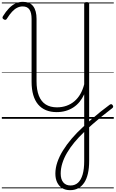

<svg xmlns="http://www.w3.org/2000/svg" viewBox="-20 -1294 1259 2091"><path d="M744 777Q693 777 657.5 755Q622 733 602.5 692.5Q583 652 583 597Q583 536 604.5 472.5Q626 409 666 344.5Q706 280 761 215.5Q816 151 883 90Q931 45 979 3Q1027 -39 1076 -78Q1125 -117 1174 -153Q1185 -161 1193 -159.5Q1201 -158 1208 -147Q1214 -137 1212 -129Q1210 -121 1200 -114Q1145 -72 1092.5 -29.5Q1040 13 990.5 56.5Q941 100 895 145Q838 199 791.5 255Q745 311 711 368.5Q677 426 659 483.5Q641 541 641 596Q641 658 669 692Q697 726 748 726Q797 726 830 695.5Q863 665 880 606Q897 547 897 461V-267Q876 -221 846.5 -185Q817 -149 778.5 -124Q740 -99 694.5 -86Q649 -73 597 -73Q532 -73 481 -94Q430 -115 395 -156.5Q360 -198 342 -260Q324 -322 324 -404V-1088Q324 -1155 301 -1189.5Q278 -1224 227 -1224Q196 -1224 167.5 -1210Q139 -1196 111.5 -1166.5Q84 -1137 54 -1089Q49 -1080 40.5 -1078Q32 -1076 21 -1083Q9 -1090 7.5 -1098.5Q6 -1107 12 -1117Q44 -1169 78 -1204Q112 -1239 149.5 -1256.5Q187 -1274 229 -1274Q305 -1274 341.5 -1226Q378 -1178 378 -1088V-409Q378 -315 403.5 -251Q429 -187 478.5 -156Q528 -125 600 -125Q656 -125 704 -142Q752 -159 790 -191Q828 -223 855 -270Q882 -317 897 -376V-1252Q897 -1262 903.5 -1266.5Q910 -1271 924 -1271Q939 -1271 945 -1266.5Q951 -1262 951 -1252V458Q951 536 937.5 595.5Q924 655 897.5 695Q871 735 832.5 756Q794 777 744 777ZM0 747H1219V757H0ZM0 -20H1219V0H0ZM0 -505H1219V-500H0ZM0 -1267H1219V-1257H0Z"/></svg>

Font: Playwrite VN Guides
Style: Regular
Weight: 400
Designer: Veronika Burian, José Scaglione
Foundry: TypeTogether
Version: Version 1.003